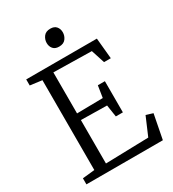

<svg xmlns="http://www.w3.org/2000/svg" viewBox="-220 -1059 1064 1179"><g transform="rotate(-30 311.5 -469.5)"><path d="M125.5 -52V-689L41.5 -700V-743H542.5L556.5 -596H508.5L477.5 -692L207.5 -697V-406L391.5 -409L404.5 -492H454.5V-271H404.5L391.5 -356L207.5 -359V-51L512 -59L567 -187.5L615 -172.5L581.5 0H39.5V-43ZM317.5 -816Q290 -816 276 -832.5Q262 -849 262 -873.5Q262 -898 277.2 -918.5Q292.5 -939 324.5 -939H325.5Q353 -939 367 -922.5Q381 -906 381 -881.5Q381 -857 365.8 -836.5Q350.5 -816 318.5 -816Z"/></g></svg>

Font: Merriweather Light
Style: Regular
Weight: 300
Version: Version 2.100